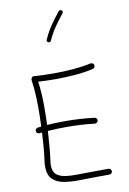

<svg xmlns="http://www.w3.org/2000/svg" viewBox="-108 -1092 772 1152"><g transform="rotate(-10 278.0 -515.5)"><path d="M72.8 -337.4Q72.3 -344.2 76.7 -350.3Q81.1 -356.4 88.4 -356.9Q99.1 -358.4 109.9 -359.4Q112.3 -416.5 112.3 -468.8Q112.3 -503.9 111.3 -531.5Q110.4 -559.1 107.9 -585.7Q105.5 -612.3 101.1 -645Q100.6 -650.4 105.2 -658Q109.9 -665.5 119.6 -664.6Q150.4 -662.6 181.4 -661.6Q212.4 -660.6 242.7 -660.6Q299.8 -660.6 359.4 -665.5Q418.9 -670.4 466.3 -681.2Q473.1 -682.6 479.5 -678.7Q485.8 -674.8 487.8 -667.5Q489.3 -660.6 485.4 -654.3Q481.4 -647.9 474.1 -646Q423.8 -634.3 362.5 -629.4Q301.3 -624.5 242.7 -624.5Q216.8 -624.5 190.7 -625.5Q164.6 -626.5 138.7 -627.9Q144 -585.9 146.2 -551.3Q148.4 -516.6 148.4 -468.8Q148.4 -418.5 146 -362.8Q199.2 -366.7 256.3 -366.7Q301.8 -366.7 345.9 -364Q390.1 -361.3 433.6 -356Q440.9 -355.5 445.6 -349.4Q450.2 -343.3 449.2 -336.4Q448.7 -329.1 442.6 -324.7Q436.5 -320.3 429.7 -320.8Q386.7 -326.2 343.5 -328.4Q300.3 -330.6 256.3 -330.6Q227.1 -330.6 199.5 -329.8Q171.9 -329.1 144.5 -326.7Q141.6 -277.8 137.5 -230.5Q133.3 -183.1 127.9 -143.6Q126 -131.8 126 -119.6Q126 -82.5 145.5 -64.9Q165 -47.4 200.2 -42.2Q235.4 -37.1 283.2 -38.3Q331.1 -39.6 387.2 -39.6Q406.7 -39.6 425.5 -39.6Q444.3 -39.6 462.4 -40Q469.7 -40.5 475.1 -35.4Q480.5 -30.3 480.5 -22.5Q481 -15.1 475.6 -10Q470.2 -4.9 462.4 -4.9Q444.3 -4.4 425.5 -4.4Q406.7 -4.4 387.2 -4.4Q335.9 -4.4 283.7 -2.9Q231.4 -1.5 187.7 -8.5Q144 -15.6 117.4 -41Q90.8 -66.4 90.8 -119.6Q90.8 -134.8 92.8 -148.4Q98.1 -186 102.1 -231.2Q106 -276.4 108.4 -323.7Q100.6 -322.8 92.3 -321.8Q85.4 -321.3 79.6 -325.7Q73.7 -330.1 72.8 -337.4ZM351.6 -1024.9Q355.5 -1021.5 356.2 -1016.1Q356.9 -1010.7 353.5 -1006.8Q326.2 -972.7 301.8 -937.7Q277.3 -902.8 256.3 -856.9Q251 -845.7 239.3 -850.6Q228 -856 232.9 -867.7Q254.4 -915.5 280 -952.1Q305.7 -988.8 333 -1022.9Q336.4 -1026.9 342 -1027.6Q347.7 -1028.3 351.6 -1024.9Z"/></g></svg>

Font: Mikhak-DS1-FD ExtraLight
Style: Regular
Weight: 200
Designer: Amin Abedi
Version: Version 3.2